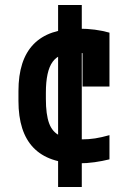

<svg xmlns="http://www.w3.org/2000/svg" viewBox="-20 -645 540 770"><path d="M213 -260V-625H308V-260ZM213 105V-260H308V105ZM295 10Q54 10 54 -240V-280Q54 -530 296 -530Q363 -530 419 -514V-298H311V-499L366 -418Q346 -426 324 -430Q302 -434 280 -434Q218 -434 191 -397Q164 -360 164 -273V-248Q164 -186 177 -150.5Q190 -115 221 -100.5Q252 -86 307 -86Q336 -86 361.5 -90Q387 -94 419 -103V-6Q391 1 359.5 5.5Q328 10 295 10Z"/></svg>

Font: M PLUS 1 Code Medium
Style: Regular
Weight: 500
Designer: Coji Morishita
Foundry: UNDERFOREST DESIGN
Version: Version 1.002